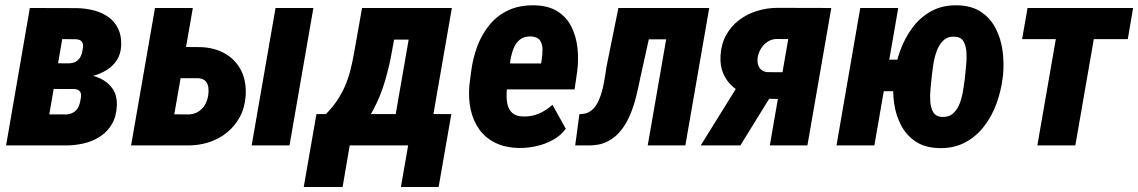

<svg xmlns="http://www.w3.org/2000/svg" viewBox="-20 -559 4375 738"><path d="M261.2 -216.8 129.9 -217.3 146.5 -315.9 243.7 -315.4Q259.3 -315.9 269.8 -321.3Q280.3 -326.7 287.1 -336.9Q293.9 -347.2 296.4 -362.3Q298.8 -372.6 299.1 -380.6Q299.3 -388.7 296.9 -394.8Q294.4 -400.9 288.3 -404.3Q282.2 -407.7 271.5 -408.2L219.2 -408.7L148.9 0H3.4L94.7 -528.3L276.4 -527.8Q310.5 -526.9 341.6 -518.8Q372.6 -510.7 396.5 -493.7Q420.4 -476.6 433.8 -449.5Q447.3 -422.4 445.8 -384.3Q444.3 -351.1 429.2 -327.9Q414.1 -304.7 389.9 -289.8Q365.7 -274.9 336.9 -267.1Q308.1 -259.3 279.8 -256.3ZM228.5 0H55.2L124.5 -119.6L233.9 -119.1Q250.5 -120.1 261.5 -126.5Q272.5 -132.8 279.1 -143.8Q285.6 -154.8 288.6 -170.9Q291.5 -183.1 291.5 -193.1Q291.5 -203.1 285.4 -209.5Q279.3 -215.8 265.6 -216.8L151.4 -217.3L169.9 -315.9L278.3 -315.4L301.3 -275.4Q335.9 -271 365.5 -257.3Q395 -243.7 412.6 -218.3Q430.2 -192.9 429.2 -154.8Q427.7 -112.3 410.6 -82.8Q393.6 -53.2 365.5 -34.7Q337.4 -16.1 302 -7.8Q266.6 0.5 228.5 0Z M639.6 -378.9 749.5 -377.9Q803.7 -376.5 844.5 -353.3Q885.3 -330.1 906.5 -288.6Q927.7 -247.1 924.3 -191.4Q921.4 -146 902.3 -110.4Q883.3 -74.7 852.8 -49.8Q822.3 -24.9 783 -12.2Q743.7 0.5 700.2 0H483.9L575.7 -528.3H721.2L649.9 -119.6L705.6 -119.1Q727.1 -120.1 742.4 -129.9Q757.8 -139.6 767.3 -155.5Q776.9 -171.4 780.3 -191.9Q782.7 -207 781 -221.7Q779.3 -236.3 771 -246.3Q762.7 -256.3 744.1 -258.3L618.7 -258.8ZM1184.6 -528.3 1092.8 0H947.3L1039.1 -528.3Z M1371.6 -528.3H1517.1L1485.8 -357.9Q1477.1 -306.6 1459.7 -247.3Q1442.4 -188 1413.1 -133.8Q1383.8 -79.6 1339.1 -43Q1294.4 -6.3 1231.9 0H1209L1220.2 -118.7L1231.9 -119.6Q1257.8 -146 1275.9 -172.9Q1293.9 -199.7 1306.4 -228.8Q1318.8 -257.8 1326.9 -289.6Q1335 -321.3 1341.3 -357.4ZM1409.7 -528.3H1716.8L1625 0H1480L1550.8 -406.7H1388.7ZM1196.3 -120.6H1714.8L1666 159.7H1521L1548.8 0H1324.2L1296.9 159.7H1147.5Z M1975.1 9.8Q1922.4 8.8 1884 -10Q1845.7 -28.8 1822 -62Q1798.3 -95.2 1789.1 -138.2Q1779.8 -181.2 1784.2 -231L1790.5 -280.8Q1796.9 -333 1814.2 -379.9Q1831.5 -426.8 1861.3 -463.1Q1891.1 -499.5 1933.8 -519.5Q1976.6 -539.6 2035.2 -538.6Q2088.9 -537.1 2123.3 -515.1Q2157.7 -493.2 2176 -457Q2194.3 -420.9 2199.5 -376.2Q2204.6 -331.5 2198.7 -285.2L2188.5 -215.3H1837.9L1855.5 -315.4L2059.6 -314.9L2062.5 -331.1Q2065.4 -350.1 2065.2 -369.9Q2064.9 -389.6 2055.9 -403.3Q2046.9 -417 2022.5 -418.9Q1994.6 -419.9 1978.3 -406.7Q1961.9 -393.6 1953.6 -371.8Q1945.3 -350.1 1941.7 -325.9Q1938 -301.8 1935.5 -280.8L1929.7 -230.5Q1927.2 -209.5 1927.2 -189Q1927.2 -168.5 1932.6 -151.1Q1938 -133.8 1951.7 -122.8Q1965.3 -111.8 1991.7 -111.3Q2023.9 -110.4 2052 -122.6Q2080.1 -134.8 2103.5 -156.2L2154.8 -64Q2134.8 -37.1 2104.7 -20.8Q2074.7 -4.4 2040.8 2.9Q2006.8 10.3 1975.1 9.8Z M2603 -528.3 2582 -407.7H2372.1L2393.6 -528.3ZM2706.1 -528.3 2614.3 0H2469.7L2561.5 -528.3ZM2356.9 -528.3H2500.5L2440.9 -258.8Q2434.1 -224.6 2425.3 -188.5Q2416.5 -152.3 2402.3 -118.4Q2388.2 -84.5 2366.9 -57.6Q2345.7 -30.8 2314.9 -15.1Q2284.2 0.5 2242.2 0H2190.9L2207 -120.1L2220.7 -121.1Q2242.2 -123.5 2257.3 -137.9Q2272.5 -152.3 2281.7 -173.6Q2291 -194.8 2296.6 -218.8Q2302.2 -242.7 2305.4 -265.1Q2308.6 -287.6 2311.5 -303.7Z M2839.4 -267.1H2990.7L2825.7 0H2673.3ZM2968.8 -528.8 3175.3 -528.3 3083.5 0H2939L3009.8 -408.7L2963.4 -409.2Q2944.8 -408.2 2929.9 -398.2Q2915 -388.2 2905.5 -373Q2896 -357.9 2892.6 -339.8Q2890.1 -325.7 2893.3 -312.7Q2896.5 -299.8 2905.3 -291.5Q2914.1 -283.2 2929.7 -281.7L3042.5 -281.2L3024.4 -178.7L2927.2 -179.2Q2891.1 -180.2 2858.2 -191.2Q2825.2 -202.1 2799.8 -223.1Q2774.4 -244.1 2760.7 -274.7Q2747.1 -305.2 2749.5 -345.2Q2752 -389.2 2770.8 -423.6Q2789.6 -458 2820.3 -481.4Q2851.1 -504.9 2889.4 -516.8Q2927.7 -528.8 2968.8 -528.8Z M3522.9 -329.6 3501.5 -208.5H3254.9L3276.4 -329.6ZM3432.6 -528.3 3340.8 0H3195.3L3286.6 -528.3ZM3415.5 -255.4 3416.5 -265.6Q3422.4 -315.4 3440.2 -364.5Q3458 -413.6 3488 -453.6Q3518.1 -493.7 3561 -516.8Q3604 -540 3661.1 -538.6Q3715.8 -537.1 3751.7 -512.7Q3787.6 -488.3 3807.6 -449Q3827.6 -409.7 3833.7 -363Q3839.8 -316.4 3835.4 -270.5L3834 -259.8Q3828.1 -210 3810.3 -161.1Q3792.5 -112.3 3762.2 -73Q3731.9 -33.7 3688.7 -11Q3645.5 11.7 3589.4 10.3Q3535.2 8.8 3499.3 -15.1Q3463.4 -39.1 3443.4 -77.6Q3423.3 -116.2 3416.7 -162.6Q3410.2 -209 3415.5 -255.4ZM3561.5 -266.6 3560.5 -255.9Q3559.1 -241.7 3556.6 -217.8Q3554.2 -193.8 3555.7 -169.4Q3557.1 -145 3567.1 -127.9Q3577.1 -110.8 3601.1 -109.4Q3627.9 -108.4 3644.8 -124.3Q3661.6 -140.1 3670.2 -164.8Q3678.7 -189.5 3682.6 -215.3Q3686.5 -241.2 3689 -259.8L3689.9 -270Q3690.9 -284.2 3693.6 -308.3Q3696.3 -332.5 3694.8 -357.4Q3693.4 -382.3 3683.6 -399.7Q3673.8 -417 3649.4 -418Q3622.6 -419.4 3606 -403.3Q3589.4 -387.2 3580.3 -362.3Q3571.3 -337.4 3567.4 -311.3Q3563.5 -285.2 3561.5 -266.6Z M4205.1 -528.3 4113.3 0H3967.3L4059.1 -528.3ZM4335.4 -528.3 4314.9 -408.7H3908.7L3929.7 -528.3Z"/></svg>

Font: Roboto Condensed ExtraBold
Style: Italic
Weight: 800
Italic angle: -12°
Designer: Christian Robertson
Foundry: Google
Version: Version 3.008; 2023